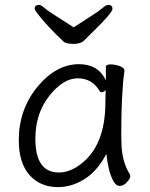

<svg xmlns="http://www.w3.org/2000/svg" viewBox="-20 -749 615 787"><path d="M125 -180Q125 -42 221 -42Q265 -42 308 -74Q412 -150 412 -330Q412 -355 413 -380Q404 -371 398 -371Q392 -371 389 -375Q358 -428 298.5 -428Q239 -428 182 -356Q125 -284 125 -180ZM490 -457Q477 -368 477 -195Q477 -179 478 -152Q482 -82 512 -35Q514 -31 514 -24.5Q514 -18 500.5 -2.5Q487 13 471 13Q455 13 444 -8Q424 -45 416 -118Q379 -48 326.5 -15Q274 18 218 18Q145 18 101 -31.5Q57 -81 57 -175Q57 -300 134 -394Q211 -486 304 -486Q382 -486 414 -420V-475Q414 -485 433 -485Q452 -485 471 -478Q490 -471 490 -459ZM282 -637Q317 -660 351 -681.5Q385 -703 400 -716Q415 -729 423 -729Q441 -729 441 -712.5Q441 -696 354 -612L326 -584Q311 -569 281.5 -569Q252 -569 241 -578Q171 -644 134 -693Q122 -708 122 -713Q122 -729 140 -729Q148 -729 163 -716Q178 -703 212.5 -681.5Q247 -660 282 -637Z"/></svg>

Font: ToneOZ-Pinyin-WenKai-Regular
Style: Regular
Weight: 400
Designer: Fontworks Inc.
Foundry: ToneOZ
Version: Version 0.240331